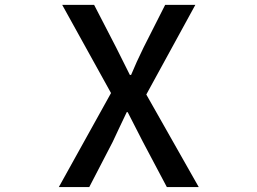

<svg xmlns="http://www.w3.org/2000/svg" viewBox="-20 -756 1040 776"><path d="M217.8 0 428.7 -379.9 231.4 -736.3H360.4L449.2 -564.5Q458 -547.9 475.6 -511.7Q493.2 -475.6 504.9 -453.1H509.8Q531.2 -504.9 560.5 -564.5L647.5 -736.3H769.5L571.3 -374L783.2 0H654.3L557.6 -182.6Q531.2 -235.4 496.1 -302.7H492.2Q479.5 -277.3 460.4 -235.8Q441.4 -194.3 435.5 -182.6L340.8 0Z"/></svg>

Font: Gen Shin Gothic Monospace Medium
Style: Regular
Weight: 500
Designer: [Source Han Sans]
Ryoko NISHIZUKA  (kana & ideographs); Paul D. Hunt (Latin, Greek & Cyrillic); Wenlong ZHANG  (bopomofo
Version: Version 1.002.20150607